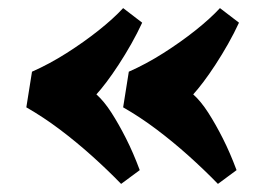

<svg xmlns="http://www.w3.org/2000/svg" viewBox="-20 -502 651 474"><path d="M331 -446Q319 -420 304 -393.5Q289 -367 273 -342.5Q257 -318 243 -299.5Q229 -281 218 -269Q237 -252 255 -224Q273 -196 291 -160.5Q309 -125 325 -82L279 -48Q245 -83 206.5 -117.5Q168 -152 127.5 -182.5Q87 -213 45 -237L59 -325Q102 -344 144.5 -371Q187 -398 223.5 -427Q260 -456 284 -482ZM570 -446Q558 -420 543 -393.5Q528 -367 512 -342.5Q496 -318 482 -299.5Q468 -281 457 -269Q476 -252 494 -224Q512 -196 530 -160.5Q548 -125 564 -82L518 -48Q484 -83 445.5 -117.5Q407 -152 366.5 -182.5Q326 -213 284 -237L298 -325Q341 -344 383.5 -371Q426 -398 462.5 -427Q499 -456 523 -482Z"/></svg>

Font: Literata ExtraBold
Style: Italic
Weight: 800
Italic angle: -2°
Designer: Latin by Veronika Burian and Jose Scaglione. Greek by Irene Vlachou. Cyrillic by Vera Evstafieva
Foundry: TypeTogether
Version: Version 3.002